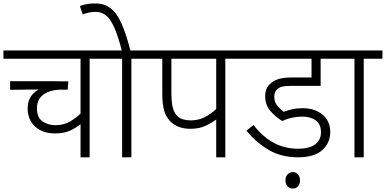

<svg xmlns="http://www.w3.org/2000/svg" viewBox="-20 -916 2247 1118"><path d="M612 -574H502V0H449V-193Q425 -173 389 -156Q353 -139 301 -139Q228 -139 184.5 -179Q141 -219 141 -286Q141 -359 205 -395L39 -393V-443H296Q321 -443 344 -442.5Q367 -442 378 -442L374 -394H339Q274 -394 234.5 -366.5Q195 -339 195 -285Q195 -232 227.5 -209.5Q260 -187 302 -187Q351 -187 387 -208Q423 -229 449 -255V-574H0V-622H612Z M745 -574V0H691V-574H597V-622H854V-574ZM691 -615Q668 -705 645.5 -755.5Q623 -806 597 -826.5Q571 -847 537 -847Q515 -847 495.5 -842.5Q476 -838 462 -832L445 -881Q464 -888 485 -892Q506 -896 535 -896Q588 -896 624.5 -867.5Q661 -839 688.5 -777Q716 -715 741 -615Z M1292 -574V0H1239V-220Q1211 -199 1174.5 -182.5Q1138 -166 1090 -166Q1013 -166 971 -210Q947 -235 936 -271.5Q925 -308 925 -371V-574H839V-622H1402V-574ZM1239 -574H978V-385Q978 -319 986 -289.5Q994 -260 1010 -243Q1025 -227 1046 -221Q1067 -215 1092 -215Q1135 -215 1172.5 -234Q1210 -253 1239 -282Z M1740 -237Q1709 -237 1679.5 -230.5Q1650 -224 1624 -211Q1584 -235 1554 -270.5Q1524 -306 1524 -356Q1524 -379 1531 -396.5Q1538 -414 1551 -426Q1570 -445 1599.5 -455Q1629 -465 1683 -465H1794V-574H1387V-622H1965V-574H1847V-416H1675Q1640 -416 1621.5 -411Q1603 -406 1592 -394Q1577 -379 1577 -352Q1577 -322 1595 -300.5Q1613 -279 1632 -265Q1655 -274 1682 -280Q1709 -286 1742 -286Q1813 -286 1858 -248.5Q1903 -211 1903 -147Q1903 -84 1856.5 -42Q1810 0 1716 0Q1617 0 1544 -43.5Q1471 -87 1415 -155L1456 -188Q1513 -116 1576.5 -83Q1640 -50 1715 -50Q1783 -50 1816 -76Q1849 -102 1849 -146Q1849 -193 1818.5 -215Q1788 -237 1740 -237ZM1642 134Q1642 113 1654.5 99.5Q1667 86 1685 86Q1703 86 1715 99.5Q1727 113 1727 134Q1727 156 1715 169Q1703 182 1685 182Q1667 182 1654.5 169Q1642 156 1642 134Z M2098 -574V0H2044V-574H1950V-622H2207V-574Z"/></svg>

Font: Noto Sans Light
Style: Regular
Weight: 300
Designer: Monotype Design Team
Foundry: Monotype Imaging Inc.
Version: Version 2.007